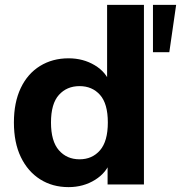

<svg xmlns="http://www.w3.org/2000/svg" viewBox="-20 -756 742 787"><path d="M261 11Q195 11 144.5 -21Q94 -53 65.5 -112Q37 -171 37 -254Q37 -336 65 -395Q93 -454 144 -485.5Q195 -517 261 -517Q321 -517 368.5 -488.5Q416 -460 432 -412H419V-736H570V0H421V-99H434Q418 -49 370 -19Q322 11 261 11ZM306 -103Q358 -103 390 -140Q422 -177 422 -254Q422 -331 390 -367Q358 -403 306 -403Q254 -403 221.5 -367Q189 -331 189 -254Q189 -177 221.5 -140Q254 -103 306 -103ZM607 -542V-736H702L674 -542Z"/></svg>

Font: Mulish ExtraLight ExtraBold
Style: Regular
Weight: 800
Version: Version 3.603